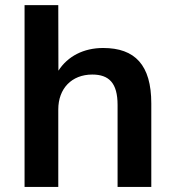

<svg xmlns="http://www.w3.org/2000/svg" viewBox="-20 -739 693 759"><path d="M210.4 0V-306.6C210.4 -388.7 263.2 -444.3 344.7 -444.3C410.6 -444.3 444.8 -411.1 444.8 -324.2V0H578.1V-330.1C578.1 -481.9 513.7 -549.3 387.7 -549.3C310.5 -549.3 247.6 -516.6 210.9 -459.5L210.4 -718.8H77.1V0Z"/></svg>

Font: Winston SemiBold
Style: Regular
Weight: 600
Designer: Vernon Adams, Kim Jin-seong, David Berlow, Cristiano Sobral
Foundry: The Winston Project Authors
Version: Version 3.004